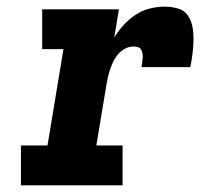

<svg xmlns="http://www.w3.org/2000/svg" viewBox="-20 -558 640 578"><path d="M43 0V-120H123L171 -410H107V-530H338L324 -445Q336 -465 352.5 -483Q369 -501 389 -514Q409 -527 431.5 -532.5Q454 -538 476 -538Q496 -538 515.5 -532.5Q535 -527 545.5 -511.5Q556 -496 559.5 -476.5Q563 -457 562.5 -436.5Q562 -416 559.5 -396Q557 -376 553 -356H406Q407 -363 408 -369.5Q409 -376 409.5 -383Q410 -390 409 -396.5Q408 -403 405 -408.5Q402 -414 395.5 -416Q389 -418 382 -418Q370 -418 358.5 -412.5Q347 -407 338 -397.5Q329 -388 323 -376.5Q317 -365 313 -353.5Q309 -342 306 -330Q303 -318 301 -306L270 -120H349V0Z"/></svg>

Font: Iosevka Slab HvExObl
Style: Regular
Weight: 900
Width: 7
Italic angle: -9°
Monospace: yes
Designer: Belleve Invis
Foundry: Belleve Invis
Version: Version 11.1.1; ttfautohint (v1.8.3)